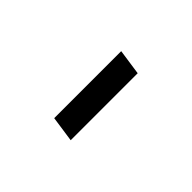

<svg xmlns="http://www.w3.org/2000/svg" viewBox="33 -972 535 535"><g transform="rotate(-45 300.0 -705.0)"><path d="M174 -743 163 -667H427L438 -743Z"/></g></svg>

Font: Smiley Sans Oblique
Style: Regular
Weight: 400
Italic angle: -8°
Designer: oooooohmygosh, Nagisa Chen, Janine Sui, Heda Shi, Jian Li
Foundry: atelierAnchor
Version: Version 2.0.1